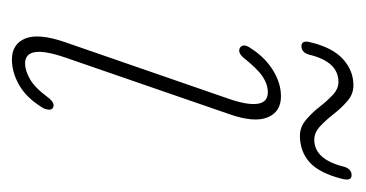

<svg xmlns="http://www.w3.org/2000/svg" viewBox="-162 -429 598 314"><g transform="rotate(90 137.0 -272.0)"><path d="M84 -14Q95 -14 109 -21.8Q123 -29.5 139 -51Q148.5 -64 156.5 -59.5Q160 -57.5 159.2 -51.5Q158.5 -45.5 154.5 -40Q139 -15.5 118.5 -4Q98 7.5 77.5 7.5Q52 7.5 43 -14.2Q34 -36 49 -79.5L141 -345.5Q152 -376.5 149.8 -393.8Q147.5 -411 131 -411Q118 -411 105.2 -402.5Q92.5 -394 75 -372Q66 -361 58 -365.5Q50 -371 59.5 -384Q74 -406.5 95 -419.5Q116 -432.5 137.5 -432.5Q163 -432.5 172 -410.5Q181 -388.5 166.5 -347.5L74 -79.5Q51.5 -14 84 -14ZM202 -463.5Q188 -463.5 176.5 -473Q165 -482.5 155.2 -495Q145.5 -507.5 135.5 -517Q125.5 -526.5 114 -526.5Q81 -526.5 69.5 -479Q66 -466 55.5 -466Q45.5 -466 49 -480Q57.5 -516.5 76.5 -533.8Q95.5 -551 119.5 -551Q134 -551 145.2 -541.2Q156.5 -531.5 166.2 -519Q176 -506.5 186.2 -496.8Q196.5 -487 208.5 -487Q240.5 -487 252.5 -535Q256 -548 266.5 -548Q276.5 -548 272.5 -532.5Q263 -495 245.2 -479.2Q227.5 -463.5 202 -463.5Z"/></g></svg>

Font: Fraunces 144pt S100 Thin
Style: Italic
Weight: 100
Italic angle: -16°
Version: Version 1.000; ttfautohint (v1.8.3)